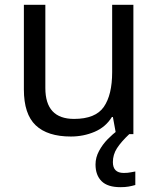

<svg xmlns="http://www.w3.org/2000/svg" viewBox="-20 -556 658 796"><path d="M533 -536V0H461L448 -71H444Q418 -29 372 -9.5Q326 10 274 10Q177 10 128 -36.5Q79 -83 79 -185V-536H168V-191Q168 -63 287 -63Q376 -63 410.5 -113Q445 -163 445 -257V-536ZM448 116Q448 161 493 161Q510 161 521.5 158.5Q533 156 541 155V211Q527 215 513 217.5Q499 220 479 220Q426 220 401 195Q376 170 376 126Q376 97 390.5 70Q405 43 426.5 21Q448 -1 468 -15L516 0Q482 32 465 58.5Q448 85 448 116Z"/></svg>

Font: Noto Sans Ugaritic
Style: Regular
Weight: 400
Designer: Monotype Design Team
Foundry: Monotype Imaging Inc.
Version: Version 2.001; ttfautohint (v1.8.4.7-5d5b)